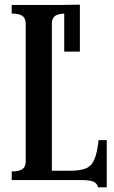

<svg xmlns="http://www.w3.org/2000/svg" viewBox="-20 -771 489 822"><path d="M30 -37Q62 -37 76 -47Q90 -57 90 -80V-670Q90 -693 76 -703Q62 -713 30 -713V-750H262V-713Q230 -713 216 -703Q202 -693 202 -670V-40H278Q323 -40 347.5 -50Q372 -60 384 -88Q396 -116 402 -171H437V31H400Q396 14 380.5 7Q365 0 331 0H30ZM322 -550H255V-750L322 -751Z"/></svg>

Font: Girassol
Style: Regular
Weight: 400
Width: 3
Designer: Liam Spradlin
Version: Version 1.004